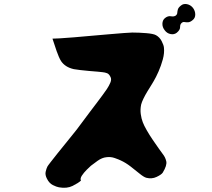

<svg xmlns="http://www.w3.org/2000/svg" viewBox="-20 -890 1040 944"><path d="M874 -778Q865 -771 865.5 -757Q866 -743 849 -729Q836 -719 818.5 -722.5Q801 -726 790 -741Q778 -756 778.5 -773.5Q779 -791 791 -801Q806 -813 820.5 -810Q835 -807 845 -814Q851 -819 851.5 -826.5Q852 -834 854.5 -843.5Q857 -853 870 -863Q882 -873 899.5 -869.5Q917 -866 929 -851Q940 -836 940 -818.5Q940 -801 927 -791Q915 -781 905 -780.5Q895 -780 887.5 -781.5Q880 -783 874 -778ZM630 -730Q664 -730 699.5 -727Q735 -724 747 -717Q765 -707 775 -687.5Q785 -668 786 -656Q789 -629 780.5 -598Q772 -567 759.5 -538.5Q747 -510 735 -490Q733 -486 724.5 -472.5Q716 -459 705 -441Q694 -423 685.5 -405.5Q677 -388 674 -376Q669 -352 672 -329.5Q675 -307 682 -289Q688 -273 701.5 -249.5Q715 -226 731 -202.5Q747 -179 760.5 -160Q774 -141 780 -133Q793 -117 797.5 -97Q802 -77 780 -41Q773 -31 749.5 -20Q726 -9 699 -16Q686 -20 666 -36.5Q646 -53 622 -71.5Q598 -90 574 -101Q564 -106 544 -113Q524 -120 503 -117Q482 -115 460 -99.5Q438 -84 427 -75Q420 -69 406 -55Q392 -41 382.5 -26.5Q373 -12 378 -2Q365 10 337 24Q309 38 270 31Q258 29 240 20Q222 11 211 -11Q201 -30 204.5 -45.5Q208 -61 213 -71Q215 -75 229 -93Q243 -111 262.5 -135.5Q282 -160 302.5 -185Q323 -210 338 -229Q353 -248 358 -254Q364 -262 381.5 -285.5Q399 -309 420 -337Q441 -365 459 -388.5Q477 -412 484 -422Q494 -435 505 -451.5Q516 -468 522.5 -483.5Q529 -499 524 -510Q517 -526 506.5 -530Q496 -534 485 -535Q480 -536 461.5 -537.5Q443 -539 419.5 -541Q396 -543 375 -545.5Q354 -548 343 -550Q321 -555 305.5 -565Q290 -575 280 -590Q270 -606 258.5 -638.5Q247 -671 238 -700Q246 -700 274.5 -701.5Q303 -703 343.5 -706.5Q384 -710 429 -714Q474 -718 515.5 -721.5Q557 -725 588 -727.5Q619 -730 630 -730Z"/></svg>

Font: Potta One
Style: Regular
Weight: 400
Designer: 108,108go
Foundry: Font Zone 108
Version: Version 1.000